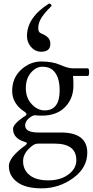

<svg xmlns="http://www.w3.org/2000/svg" viewBox="-20 -763 510 1056"><path d="M28.8 0ZM28.8 150.4Q28.8 101.6 120.1 36.1Q127.9 29.3 127.9 25.4Q127 20 118.2 18.1Q51.8 -1 51.8 -54.2Q51.8 -79.1 107.4 -118.2Q112.3 -121.6 118.9 -125.5Q125.5 -129.4 125.5 -135.3Q125.5 -141.1 118.2 -146Q46.9 -191.4 46.9 -262.7Q46.9 -334 95.9 -379.4Q145 -424.8 207 -424.8Q269 -424.8 311.5 -406Q354 -387.2 378.9 -387.2H462.9Q470.2 -387.2 470.2 -366.2Q470.2 -345.2 462.9 -345.2H381.8Q383.8 -327.1 383.8 -292Q383.8 -221.2 337.9 -174.1Q292 -127 210 -127Q193.8 -127 172.9 -128.9Q162.6 -128.9 151.9 -122.1Q118.2 -100.1 118.2 -73.2Q118.2 -34.2 190.9 -34.2H314.9Q460 -34.2 460 77.1Q460 160.2 382.1 216.6Q304.2 272.9 209 272.9Q120.6 272.9 74.7 238.5Q28.8 204.1 28.8 150.4ZM106.9 123Q106.9 170.9 142.6 200Q178.2 229 245.6 229Q313 229 356.4 196.5Q399.9 164.1 399.9 118.2Q399.9 26.9 280.8 26.9H190.9Q173.8 26.9 161.1 36.1Q106.9 75.2 106.9 123ZM122.1 -277.8Q122.1 -224.6 154.3 -190.2Q186.5 -155.8 225.1 -155.8Q308.1 -155.8 308.1 -265.1Q308.1 -349.1 266.1 -380.9Q246.1 -396 212.4 -396Q178.7 -396 150.4 -363.5Q122.1 -331.1 122.1 -277.8ZM262.7 -729.5Q215.8 -683.6 201.2 -653.3Q190.4 -630.9 190.4 -607.4Q190.4 -585.4 205.6 -579.6Q246.6 -563.5 254.4 -539.1Q256.8 -530.8 256.8 -521.5Q256.8 -478.5 206.5 -478.5Q171.4 -478.5 147.5 -508.8Q128.4 -533.2 128.4 -564.5Q128.4 -666.5 248.5 -742.7L252.9 -743.2Q260.3 -741.2 263.2 -733.9V-730Z"/></svg>

Font: Junicode
Style: Regular
Weight: 400
Designer: Peter S. Baker
Foundry: Briery Creek Software
Version: Version 0.7.2